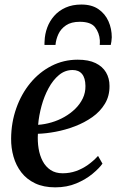

<svg xmlns="http://www.w3.org/2000/svg" viewBox="-20 -815 526 846"><path d="M431.5 -94Q417 -73.5 387.5 -49Q358 -24.5 316.5 -7Q275 10.5 223.5 10.5Q172 10.5 134.8 -7.2Q97.5 -25 74 -55.5Q50.5 -86 39.5 -124.8Q28.5 -163.5 29 -204.5Q29.5 -275.5 51.8 -338.2Q74 -401 113.5 -449Q153 -497 206.5 -524.5Q260 -552 322.5 -552Q370.5 -552 401.2 -537Q432 -522 447.2 -496Q462.5 -470 462.5 -436.5Q463 -392 442.2 -357.8Q421.5 -323.5 386.8 -299Q352 -274.5 310 -258.5Q268 -242.5 225.2 -234.5Q182.5 -226.5 147 -225.5Q145 -192 150 -161Q155 -130 168 -105.2Q181 -80.5 202.8 -66Q224.5 -51.5 256 -51.5Q287 -51.5 314.8 -61.2Q342.5 -71 367 -88.2Q391.5 -105.5 412 -128ZM300 -506.5Q266.5 -506.5 240 -484.5Q213.5 -462.5 194 -426.5Q174.5 -390.5 163 -348.2Q151.5 -306 148 -265Q177.5 -267 207.2 -275.8Q237 -284.5 263.8 -299.8Q290.5 -315 311.5 -335.5Q332.5 -356 344.8 -381.5Q357 -407 356.5 -436.5Q356 -471.5 341.5 -489Q327 -506.5 300 -506.5ZM176 -617Q176 -621.5 176 -625.5Q176 -629.5 176.5 -634.5Q177.5 -664.5 188 -693.2Q198.5 -722 218.8 -745Q239 -768 269 -781.5Q299 -795 338.5 -795Q384.5 -795 414 -774.5Q443.5 -754 458 -721.2Q472.5 -688.5 472.5 -650.5Q472 -640.5 470.8 -632Q469.5 -623.5 468 -617H419.5Q419.5 -621.5 420 -626Q420.5 -630.5 420 -637.5Q417.5 -671 398.8 -695Q380 -719 331.5 -719Q294 -719 271 -703.5Q248 -688 237.2 -664.5Q226.5 -641 224.5 -617Z"/></svg>

Font: Merriweather 60pt Medium
Style: Italic
Weight: 500
Italic angle: -7.8°
Version: Version 2.101